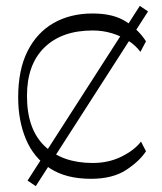

<svg xmlns="http://www.w3.org/2000/svg" viewBox="-20 -602 552 655"><path d="M74 14 457 -582 485 -563 102 33ZM290 8Q205 8 150 -28Q95 -64 68.5 -127Q42 -190 42 -270Q42 -364 74 -427.5Q106 -491 163 -523.5Q220 -556 296 -556Q368 -556 411 -527.5Q454 -499 478 -461L459 -425Q443 -447 418 -463Q393 -479 362 -488.5Q331 -498 296 -498Q191 -498 131.5 -440Q72 -382 72 -275Q72 -161 132.5 -103.5Q193 -46 296 -46Q351 -46 395 -68Q439 -90 461 -119L478 -86Q456 -52 410 -22Q364 8 290 8Z"/></svg>

Font: Savate ExtraLight
Style: Regular
Weight: 200
Designer: Max Esnée
Foundry: Plomb Type
Version: Version 2.000